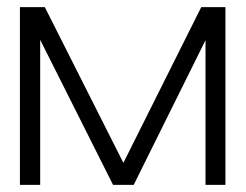

<svg xmlns="http://www.w3.org/2000/svg" viewBox="-20 -520 693 540"><path d="M546 -500 327 -62 106 -500H36V0H93V-408L298 0H356L558 -407V0H614V-500Z"/></svg>

Font: AdventPro_ExpandedRegular
Style: ExpandedRegular
Weight: 400
Width: 7
Designer: VivaRado, Andreas Kalpakidis
Foundry: VivaRado, Andreas Kalpakidis
Version: Version 3.000